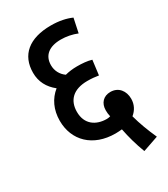

<svg xmlns="http://www.w3.org/2000/svg" viewBox="-180 -717 785 895"><g transform="rotate(-30 212.5 -269.5)"><path d="M327 93 411 64C389 15 372 -30 360 -75C382 -93 396 -118 396 -149C396 -191 371 -225 327 -225C290 -225 266 -200 266 -161C266 -150 267 -139 270 -127C263 -125 256 -124 251 -124C193 -124 146 -155 146 -222C146 -285 185 -323 260 -323C282 -323 303 -321 320 -318L330 -397C307 -404 279 -406 252 -406C229 -406 207 -403 188 -398C164 -415 150 -441 150 -471C150 -523 186 -552 249 -552C279 -552 309 -546 336 -535L352 -611C323 -624 286 -632 242 -632C124 -632 60 -577 60 -482C60 -434 81 -395 119 -365C79 -333 56 -285 56 -226C56 -120 131 -45 252 -45C264 -45 276 -46 287 -47C296 -1 309 46 327 93Z"/></g></svg>

Font: Noto Sans Devanagari ExtraCondensed Medium
Style: Regular
Weight: 500
Width: 2
Designer: Jelle Bosma - Monotype Design Team
Foundry: Monotype Imaging Inc.
Version: Version 2.004